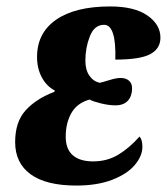

<svg xmlns="http://www.w3.org/2000/svg" viewBox="-20 -566 518 596"><path d="M27 -125Q27 -188 60 -224Q93 -260 149 -281L150 -285Q125 -298 110 -325.5Q95 -353 95 -389Q95 -464 154.5 -505Q214 -546 322 -546Q397 -546 437.5 -518Q478 -490 478 -449Q478 -415 446.5 -398Q415 -381 338 -381Q341 -489 303 -489Q273 -489 259 -453.5Q245 -418 245 -378Q245 -349 257.5 -331Q270 -313 290 -309Q299 -311 320 -317.5Q341 -324 354 -324Q371 -324 380.5 -315.5Q390 -307 390 -292Q390 -268 377 -253.5Q364 -239 338 -239Q318 -239 293.5 -245Q269 -251 258 -257Q219 -246 201.5 -215Q184 -184 184 -142Q184 -103 206 -84Q228 -65 269 -65Q313 -65 347.5 -86Q382 -107 413 -142Q422 -133 422 -110Q422 -82 398.5 -54Q375 -26 328.5 -8Q282 10 217 10Q123 10 75 -25Q27 -60 27 -125Z"/></svg>

Font: Noto Serif CondExtraBold
Style: Italic
Weight: 800
Width: 3
Italic angle: -12°
Designer: Monotype Design Team
Foundry: Monotype Imaging Inc.
Version: Version 1.001